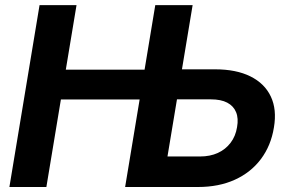

<svg xmlns="http://www.w3.org/2000/svg" viewBox="-20 -748 1156 768"><path d="M17.6 0 138.2 -727.5H286.1L243.2 -469.2H620.1L600.6 -350.1H223.6L165.5 0ZM654.8 -470.7H840.3Q924.8 -470.7 981.7 -442.4Q1038.6 -414.1 1063.2 -362.1Q1087.9 -310.1 1075.7 -238.3Q1064 -165.5 1023.7 -111.8Q983.4 -58.1 919.4 -29.1Q855.5 0 772 0H480.5L601.1 -727.5H750.5L649.9 -122.1H780.3Q820.3 -122.1 851.3 -136.2Q882.3 -150.4 902.3 -176.8Q922.4 -203.1 928.2 -239.3Q934.6 -274.4 924.3 -299.3Q914.1 -324.2 888.9 -337.4Q863.8 -350.6 823.2 -350.6H634.8Z"/></svg>

Font: Inter 20pt
Style: Bold Italic
Weight: 700
Italic angle: -9.3988°
Version: Version 4.001;git-66647c0bb